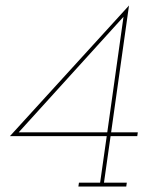

<svg xmlns="http://www.w3.org/2000/svg" viewBox="-20 -678 545 698"><path d="M267 -14 265 0H439L441 -14H358L382 -183H479L481 -197H384L449 -658L16 -183H368L344 -14ZM429 -617 370 -197H48Z"/></svg>

Font: Josefin Slab Thin
Style: Italic
Weight: 100
Italic angle: -12°
Designer: Santiago Orozco
Foundry: Typemade
Version: Version 2.000